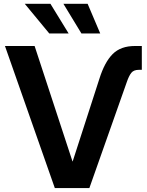

<svg xmlns="http://www.w3.org/2000/svg" viewBox="-20 -963 751 983"><path d="M488.8 -559.6Q515.6 -645 556.9 -686.3Q598.1 -727.5 670.9 -727.5H706.1V-605.5H690.4Q664.6 -605.5 652.3 -590.1Q640.1 -574.7 629.4 -543.5L437.5 0H260.7L5.4 -727.5H157.2L351.1 -136.7H352.1ZM397 -791.5 304.7 -943.4H428.7L493.2 -791.5ZM232.4 -791.5 106.9 -943.4H238.3L331.5 -791.5Z"/></svg>

Font: Inter Cardless Display
Style: Bold
Weight: 700
Designer: Rasmus Andersson
Foundry: rsms
Version: Version 4.001;git-9221beed3